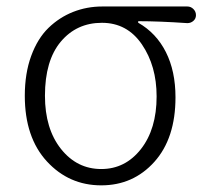

<svg xmlns="http://www.w3.org/2000/svg" viewBox="-20 -553 631 586"><path d="M289.1 12.7Q190.4 12.7 123 -60.5Q55.7 -133.8 55.7 -260.7Q55.7 -329.1 75.2 -382.3Q94.7 -435.5 127.9 -467.8Q161.1 -500 203.1 -516.6Q245.1 -533.2 292 -533.2H551.8Q562.5 -533.2 570.3 -525.4Q578.1 -517.6 578.1 -506.8Q578.1 -496.1 570.3 -489.3Q562.5 -482.4 551.8 -482.4Q465.8 -488.3 403.3 -488.3Q401.4 -488.3 401.4 -486.3Q401.4 -484.4 402.3 -483.4Q457 -452.1 486.3 -394Q515.6 -335.9 515.6 -255.9Q515.6 -130.9 451.2 -59.1Q386.7 12.7 289.1 12.7ZM289.1 -37.1Q362.3 -37.1 410.2 -98.1Q458 -159.2 458 -258.8Q458 -351.6 413.1 -417.5Q368.2 -483.4 291 -483.4Q213.9 -483.4 165.5 -425.8Q117.2 -368.2 117.2 -260.7Q117.2 -160.2 166 -98.6Q214.8 -37.1 289.1 -37.1Z"/></svg>

Font: irohamaru Light
Style: Regular
Weight: 200
Designer: [Source Han Sans]
Ryoko NISHIZUKA  (kana & ideographs); Paul D. Hunt (Latin, Greek & Cyrillic); Wenlong ZHANG  (bopomofo
Version: Version 1.01